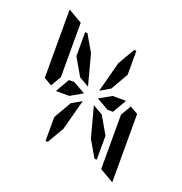

<svg xmlns="http://www.w3.org/2000/svg" viewBox="-159 -1098 1133 1197"><g transform="rotate(20 408.0 -500.0)"><path d="M535 -546H624L571 -454H535L454 -500ZM281 -454H238H192L245 -546H281L362 -500ZM238 -861H253L317 -751L371 -548L305 -586L238 -702ZM717 -493V-41Q717 -41 717 -39L624 -93V-95V-103V-139V-218V-454L664 -523ZM99 -507V-959Q99 -959 99 -961L192 -907V-905V-895V-861V-782V-578V-546L152 -477ZM445 -548 499 -751 563 -861H578V-702L511 -586ZM578 -298V-139H563L499 -249L445 -452L511 -414ZM371 -452 317 -249 253 -139H238V-298L305 -414Z"/></g></svg>

Font: DSEG14 Modern Mini
Style: Regular
Weight: 400
Designer: Keshikan(Twitter:@keshinomi_88pro)
Version: Version 0.46